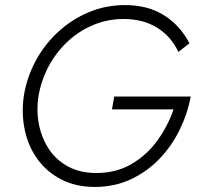

<svg xmlns="http://www.w3.org/2000/svg" viewBox="-20 -729 788 758"><path d="M422 -297H665Q643 -232 601.5 -174.5Q560 -117 499.5 -81.5Q439 -46 360 -46Q297 -46 250 -71Q203 -96 174 -139Q145 -182 134 -236.5Q123 -291 132 -350Q143 -413 172.5 -468Q202 -523 247 -565Q292 -607 348.5 -630.5Q405 -654 468 -654Q545 -654 600.5 -619.5Q656 -585 684 -524L728 -558Q691 -629 627 -669Q563 -709 474 -709Q398 -709 331 -681Q264 -653 210 -603.5Q156 -554 121 -489Q86 -424 74 -350Q64 -280 78 -215Q92 -150 128.5 -100Q165 -50 222 -20.5Q279 9 354 9Q431 9 495 -20.5Q559 -50 608 -100.5Q657 -151 688.5 -215Q720 -279 733 -348H431Z"/></svg>

Font: Jost* 300 Light Italic
Style: Italic
Weight: 300
Italic angle: -10°
Version: Version 3.200; ttfautohint (v0.97) -l 8 -r 50 -G 200 -x 14 -